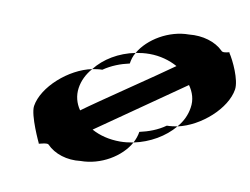

<svg xmlns="http://www.w3.org/2000/svg" viewBox="-62 -618 894 687"><g transform="rotate(10 385.0 -274.5)"><path d="M71 -183C66 -148 111 -54 111 -54C105 -49 139 -63 146 -56C174 -27 220 -12 269 -18C342 -18 414 -61 444 -116C428 -113 412 -111 396 -111C356 -111 321 -120 292 -136L604 -353C620 -330 629 -304 624 -274C620 -248 609 -223 589 -200C672 -218 758 -295 769 -366C774 -401 743 -467 726 -492C733 -498 704 -484 697 -494C669 -522 622 -536 573 -531C500 -531 427 -487 396 -433C412 -436 429 -438 446 -438C484 -438 519 -428 548 -412C493 -372 290 -236 236 -196C220 -219 213 -246 217 -274C221 -301 233 -326 253 -349C170 -332 82 -254 71 -183ZM253 -349C265 -351 277 -353 289 -353C318 -373 350 -385 382 -392C384 -406 388 -420 396 -433C336 -421 285 -390 253 -349ZM444 -116C502 -128 555 -159 589 -200C577 -198 563 -196 551 -196C523 -176 490 -164 458 -157C456 -143 451 -129 444 -116Z"/></g></svg>

Font: Ampere
Style: SCExtIta
Weight: 400
Version: Version 1